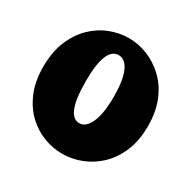

<svg xmlns="http://www.w3.org/2000/svg" viewBox="-160 -866 1033 1036"><g transform="rotate(30 357.0 -347.5)"><path d="M354 13Q296 13 238.5 -9Q181 -31 134.5 -75.5Q88 -120 60 -187Q32 -254 32 -343Q32 -435 60 -503Q88 -571 135 -617Q182 -663 240 -685.5Q298 -708 357 -708Q416 -708 473.5 -685Q531 -662 578.5 -617Q626 -572 654 -504.5Q682 -437 682 -347Q682 -257 653.5 -189.5Q625 -122 577.5 -77Q530 -32 472 -9.5Q414 13 354 13ZM352 -176Q393 -176 418 -232Q443 -288 443 -393Q443 -495 419.5 -548Q396 -601 354 -601Q313 -601 291.5 -549.5Q270 -498 270 -391Q270 -281 291 -228.5Q312 -176 352 -176Z"/></g></svg>

Font: Marhey Light
Style: Bold
Weight: 700
Version: Version 1.000